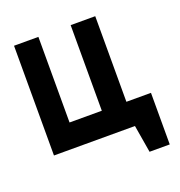

<svg xmlns="http://www.w3.org/2000/svg" viewBox="-116 -598 769 822"><g transform="rotate(-20 268.0 -187.5)"><path d="M407 -500H295V-110H148V-500H37V0H406L427 125H519V-110H407Z"/></g></svg>

Font: Advent Pro
Style: Bold
Weight: 700
Designer: VivaRado, Andreas Kalpakidis
Foundry: VivaRado, Andreas Kalpakidis
Version: Version 3.000